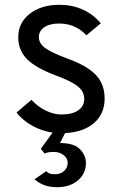

<svg xmlns="http://www.w3.org/2000/svg" viewBox="-20 -543 509 800"><path d="M234 12Q180 12 130.2 -11.2Q80.5 -34.5 49 -74L111 -127Q138 -98 171 -82Q204 -66 236 -66Q281 -66 306 -83.2Q331 -100.5 331 -131Q331 -151 319.8 -167Q308.5 -183 282.8 -197.5Q257 -212 214 -228Q129.5 -259.5 92.8 -296.5Q56 -333.5 56 -388Q56 -448 103.8 -485.5Q151.5 -523 228 -523Q280.5 -523 324.5 -503.2Q368.5 -483.5 400 -446L340 -396Q294 -445 227 -445Q187.5 -445 164.8 -429.8Q142 -414.5 142 -388Q142 -362.5 167.8 -343.2Q193.5 -324 261 -299Q316 -279 350.2 -255.5Q384.5 -232 400.2 -202Q416 -172 416 -133Q416 -65.5 367.5 -26.8Q319 12 234 12ZM218 237Q186 237 162.5 227.5Q139 218 124 204L173 170Q179 177.5 187.5 180.2Q196 183 210 183Q232 183 247 169.5Q262 156 262 135Q262 116 244.8 103Q227.5 90 204 90Q192 90 182.8 91.5Q173.5 93 166 97L150 77L206 0H257L230 53Q288.5 53 313.2 78.8Q338 104.5 338 136Q338 180 304.8 208.5Q271.5 237 218 237Z"/></svg>

Font: Undotted
Style: Regular
Weight: 400
Designer: Delve Withrington, Dave Bailey, Thomas Jockin
Foundry: Delve Fonts LLC
Version: Version 4.000